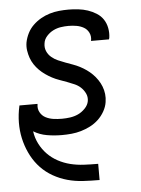

<svg xmlns="http://www.w3.org/2000/svg" viewBox="-53 -570 606 827"><g transform="rotate(-5 250.0 -156.5)"><path d="M343 215Q308 215 273 213Q238 211 205.5 202Q173 193 144 176.5Q115 160 92.5 136.5Q70 113 54.5 84Q39 55 30 22.5Q21 -10 19.5 -44.5Q18 -79 24 -115Q25 -120 26 -125Q27 -130 28 -135H106V-132Q103 -114 111.5 -98.5Q120 -83 135.5 -75Q151 -67 169 -64.5Q187 -62 206 -62Q223 -62 241 -64.5Q259 -67 275.5 -74.5Q292 -82 306 -96.5Q320 -111 323 -128Q326 -146 318.5 -161.5Q311 -177 299 -188Q287 -199 271.5 -205.5Q256 -212 240.5 -218Q225 -224 209 -229.5Q193 -235 178 -243Q163 -251 149.5 -260.5Q136 -270 124.5 -281.5Q113 -293 104 -306.5Q95 -320 89.5 -335.5Q84 -351 81.5 -368Q79 -385 82 -403Q86 -423 95.5 -442Q105 -461 120.5 -476Q136 -491 154.5 -501.5Q173 -512 193 -518Q213 -524 233.5 -526Q254 -528 274 -528Q295 -528 316.5 -525.5Q338 -523 357.5 -516.5Q377 -510 394.5 -499Q412 -488 423 -471.5Q434 -455 438 -434Q442 -413 439 -392L437 -385H359L360 -388Q363 -406 355.5 -421Q348 -436 334 -444Q320 -452 303 -455Q286 -458 268 -458Q252 -458 235 -455.5Q218 -453 202 -445Q186 -437 173.5 -423Q161 -409 159 -392Q156 -374 162.5 -358.5Q169 -343 182 -332Q195 -321 210 -314.5Q225 -308 241 -302Q257 -296 272.5 -290.5Q288 -285 302.5 -277.5Q317 -270 330.5 -260.5Q344 -251 355.5 -239.5Q367 -228 376.5 -214Q386 -200 392 -184.5Q398 -169 400 -152Q402 -135 399 -117Q396 -97 385 -77.5Q374 -58 358 -43Q342 -28 322.5 -18Q303 -8 282.5 -2Q262 4 241 6Q220 8 199 8Q166 8 134.5 2.5Q103 -3 77 -19Q81 10 94 35.5Q107 61 126.5 81Q146 101 171 114.5Q196 128 224 135Q252 142 282.5 143.5Q313 145 343 145H344V215Z"/></g></svg>

Font: Iosevka Term Oblique
Style: Regular
Weight: 400
Italic angle: -9°
Monospace: yes
Designer: Belleve Invis
Foundry: Belleve Invis
Version: Version 31.4.0